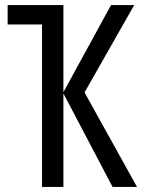

<svg xmlns="http://www.w3.org/2000/svg" viewBox="-20 -734 558 754"><path d="M312 -371 518 0H422L229 -367V0H145V-638H10V-714H229V-372L416 -714H507Z"/></svg>

Font: Noto Sans UI Cond
Style: Regular
Weight: 400
Width: 3
Designer: Monotype Design Team
Foundry: Monotype Imaging Inc.
Version: Version 1.001